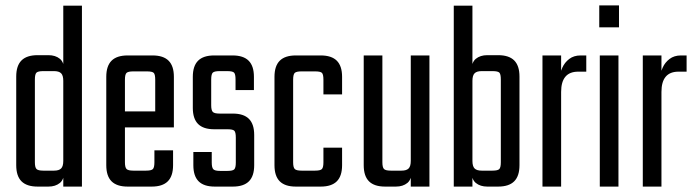

<svg xmlns="http://www.w3.org/2000/svg" viewBox="-20 -690 2564 710"><path d="M109 -225H40V-407Q40 -447 59.5 -466.5Q79 -486 119 -486H159Q185 -486 201.5 -472.5Q218 -459 218 -425V-357H214V-391Q214 -411 206 -419Q198 -427 180 -427H140Q121 -427 115 -421.5Q109 -416 109 -396ZM214 -669H283V0H214V-53V-60ZM40 -262H109V-90Q109 -71 115 -65Q121 -59 140 -59H180Q198 -59 206 -67Q214 -75 214 -95V-118L218 -117V-61Q218 -27 201.5 -13.5Q185 0 159 0H119Q79 0 59.5 -19.5Q40 -39 40 -79Z M442 -395V-90Q442 -71 448 -65Q454 -59 473 -59H497V0H452Q412 0 392.5 -19.5Q373 -39 373 -79V-406Q373 -446 392.5 -465.5Q412 -485 452 -485H504V-426H473Q454 -426 448 -420.5Q442 -415 442 -395ZM554 -229V-395Q554 -415 548.5 -420.5Q543 -426 523 -426H489V-485H544Q584 -485 603.5 -465.5Q623 -446 623 -406V-229ZM551 -90V-134H620V-79Q620 -39 600.5 -19.5Q581 0 541 0H489V-59H520Q540 -59 545.5 -65Q551 -71 551 -90ZM623 -278V-219H403V-278Z M852 -89V-181Q852 -201 846.5 -206.5Q841 -212 821 -212H772Q732 -212 712.5 -231.5Q693 -251 693 -291V-406Q693 -446 712.5 -465.5Q732 -485 772 -485H840Q880 -485 899.5 -465.5Q919 -446 919 -406V-357H851V-396Q851 -416 845.5 -421.5Q840 -427 820 -427H792Q773 -427 767 -421.5Q761 -416 761 -396V-301Q761 -282 767 -276Q773 -270 792 -270H841Q881 -270 900.5 -250.5Q920 -231 920 -191V-79Q920 -39 900.5 -19.5Q881 0 841 0H774Q734 0 714.5 -19.5Q695 -39 695 -79V-128H763V-89Q763 -70 769 -64Q775 -58 794 -58H821Q841 -58 846.5 -64Q852 -70 852 -89Z M1064 -395V-90Q1064 -71 1070 -65Q1076 -59 1095 -59H1119V0H1074Q1034 0 1014.5 -19.5Q995 -39 995 -79V-406Q995 -446 1014.5 -465.5Q1034 -485 1074 -485H1126V-426H1095Q1076 -426 1070 -420.5Q1064 -415 1064 -395ZM1176 -341V-395Q1176 -415 1170.5 -420.5Q1165 -426 1145 -426H1111V-485H1166Q1206 -485 1225.5 -465.5Q1245 -446 1245 -406V-341ZM1176 -90V-144H1245V-79Q1245 -39 1225.5 -19.5Q1206 0 1166 0H1111V-59H1145Q1165 -59 1170.5 -65Q1176 -71 1176 -90Z M1325 -485H1394V-90Q1394 -71 1400 -65Q1406 -59 1425 -59H1465Q1483 -59 1491 -67Q1499 -75 1499 -95V-129H1503V-61Q1503 -27 1486.5 -13.5Q1470 0 1444 0H1404Q1364 0 1344.5 -19.5Q1325 -39 1325 -79ZM1499 -485H1568V0H1499V-52V-59Z M1832 -262H1901V-79Q1901 -39 1881.5 -19.5Q1862 0 1822 0H1782Q1756 0 1739.5 -13.5Q1723 -27 1723 -61V-117L1727 -118V-95Q1727 -75 1735 -67Q1743 -59 1761 -59H1801Q1821 -59 1826.5 -65Q1832 -71 1832 -90ZM1901 -225H1832V-396Q1832 -416 1826.5 -421.5Q1821 -427 1801 -427H1761Q1743 -427 1735 -419Q1727 -411 1727 -391V-357H1723V-425Q1723 -459 1739.5 -472.5Q1756 -486 1782 -486H1822Q1862 -486 1881.5 -466.5Q1901 -447 1901 -407ZM1658 -669H1727V-60V-53V0H1658Z M2148 -485V-425H2118Q2055 -425 2055 -350V-331H2051V-404Q2051 -421 2059.5 -440Q2068 -459 2085 -472Q2102 -485 2127 -485ZM2055 0H1986V-485H2055V-400V-395Z M2267 0H2198V-485H2267ZM2196 -589V-670H2269V-589Z M2519 -485V-425H2489Q2426 -425 2426 -350V-331H2422V-404Q2422 -421 2430.5 -440Q2439 -459 2456 -472Q2473 -485 2498 -485ZM2426 0H2357V-485H2426V-400V-395Z"/></svg>

Font: Teko Variable Light
Style: Regular
Weight: 300
Designer: Manushi Parikh, Jonny Pinhorn
Foundry: Indian Type Foundry
Version: Version 3.000